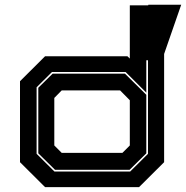

<svg xmlns="http://www.w3.org/2000/svg" viewBox="-20 -772 768 792"><path d="M553.5 0H166L62.5 -103V-437L166 -540H505.5L515.5 -530.5V-750H657V-103ZM517 -64.5 590.5 -137.5V-685.5H583.5V-390L498 -475H194.5L131 -412V-137.5L204.5 -64.5ZM514.5 -71.5H207L138 -139.5V-410L197 -468H495.5L583.5 -381V-139.5ZM485 -141.5 515.5 -172V-358.5L475.5 -399H234.5L204 -368V-172L234.5 -141.5ZM535 -523.5 592 -752.5H727.5L648 -523.5ZM604.5 -576.5H607.5L645 -686.5H636Z"/></svg>

Font: Tourney Expanded ExtraBold
Style: Regular
Weight: 800
Width: 7
Designer: Tyler Finck
Foundry: Etcetera Type Co
Version: Version 1.010; ttfautohint (v1.8.3)